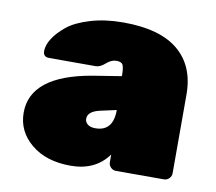

<svg xmlns="http://www.w3.org/2000/svg" viewBox="-65 -605 775 690"><g transform="rotate(10 322.5 -260.0)"><path d="M35 -149Q35 -284 254 -322L360 -339Q360 -369 355 -379.5Q350 -390 331.5 -390Q313 -390 295 -374Q277 -358 261 -358H91Q69 -358 69 -379.5Q69 -401 84.5 -425.5Q100 -450 129.5 -474Q159 -498 212.5 -514Q266 -530 332 -530Q466 -530 533 -474Q600 -418 600 -314V-27Q600 -16 592 -8Q584 0 573 0H398Q387 0 379 -8Q371 -16 371 -27V-55Q324 10 234 10Q144 10 89.5 -35.5Q35 -81 35 -149ZM298 -138Q363 -138 363 -216L304 -203Q260 -193 260 -166Q260 -154 270 -146Q280 -138 298 -138Z"/></g></svg>

Font: Rubik One
Style: Regular
Weight: 400
Designer: Hubert and Fischer with Elvire Volk Leonovitch
Foundry: Hubert and Fischer with Elvire Volk Leonovitch
Version: Version 1.001